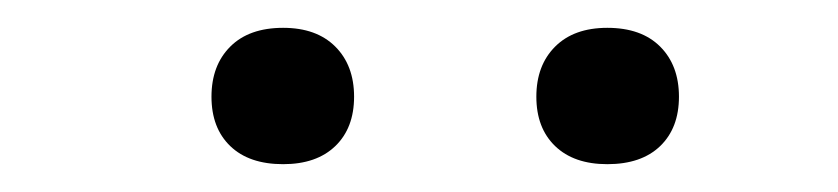

<svg xmlns="http://www.w3.org/2000/svg" viewBox="-20 -780 602 138"><path d="M416.5 -662Q392.5 -662 379 -675Q365.5 -688 365.5 -710.5Q365.5 -733 379 -746.5Q392.5 -760 416.5 -760Q441 -760 454.5 -746.5Q468 -733 468 -710.5Q468 -688 454.5 -675Q441 -662 416.5 -662ZM183.5 -662Q159 -662 145.5 -675Q132 -688 132 -710.5Q132 -733 145.5 -746.5Q159 -760 183.5 -760Q207.5 -760 221 -746.5Q234.5 -733 234.5 -710.5Q234.5 -688 221 -675Q207.5 -662 183.5 -662Z"/></svg>

Font: Encode Sans Semi Expanded
Style: Regular
Weight: 400
Width: 6
Designer: Multiple Designers
Foundry: Impallari Type
Version: Version 3.000; ttfautohint (v1.8.3) -l 8 -r 50 -G 200 -x 14 